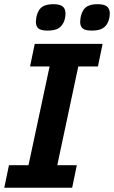

<svg xmlns="http://www.w3.org/2000/svg" viewBox="-25 -882 536 902"><path d="M314 0H-4.9L17.1 -106H108.9L208 -569.8H116.2L138.2 -675.8H457L435.1 -569.8H342.8L244.1 -106H335.9ZM282.7 -818.8Q282.7 -808.6 280.5 -797.1Q278.3 -785.6 272.9 -774.9Q262.2 -754.4 244.4 -746.3Q226.6 -738.3 198.7 -738.3Q167 -738.3 155.3 -748.5Q143.6 -758.8 143.6 -779.3Q143.6 -786.6 145.3 -797.9Q147 -809.1 151.9 -821.3Q160.6 -843.8 178.5 -853Q196.3 -862.3 225.6 -862.3Q256.3 -862.3 269.5 -851.6Q282.7 -840.8 282.7 -818.8ZM490.7 -818.8Q490.7 -808.6 488.5 -797.1Q486.3 -785.6 481 -774.9Q470.2 -754.4 452.4 -746.3Q434.6 -738.3 406.7 -738.3Q375 -738.3 363.3 -748.5Q351.6 -758.8 351.6 -779.3Q351.6 -786.6 353.3 -797.9Q355 -809.1 359.9 -821.3Q368.7 -843.8 386.5 -853Q404.3 -862.3 433.6 -862.3Q464.4 -862.3 477.5 -851.6Q490.7 -840.8 490.7 -818.8Z"/></svg>

Font: Clear Sans
Style: Bold Italic
Weight: 700
Italic angle: -12°
Foundry: Intel Corporation
Version: Version 1.00